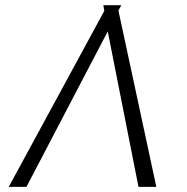

<svg xmlns="http://www.w3.org/2000/svg" viewBox="-20 -732 734 752"><path d="M522.4 0 402 -609 83.5 0H14.2L388.5 -689.3L384.9 -711.6H454.9L443.9 -690.3L592.3 0Z"/></svg>

Font: Inter UI Extra Light
Style: Italic
Weight: 200
Italic angle: -9.39999°
Designer: Rasmus Andersson
Foundry: rsms
Version: 3.2;8d6f07862